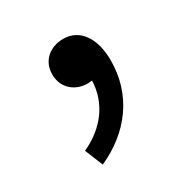

<svg xmlns="http://www.w3.org/2000/svg" viewBox="-85 -191 439 452"><g transform="rotate(-30 134.5 34.5)"><path d="M73 186C158 148 212 76 212 -17C212 -79 184 -117 140 -117C105 -117 76 -95 76 -57C76 -19 105 3 138 3L150 2C148 62 112 110 53 137Z"/></g></svg>

Font: Noto Sans JP DemiLight
Style: Regular
Weight: 350
Designer: Ryoko NISHIZUKA 西塚涼子 (kana, bopomofo & ideographs); Paul D. Hunt (Latin, Greek & Cyrillic); Sandoll Communications 산돌커뮤니
Foundry: Adobe
Version: Version 2.004;hotconv 1.0.118;makeotfexe 2.5.65603